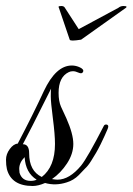

<svg xmlns="http://www.w3.org/2000/svg" viewBox="-31 -615 441 639"><path d="M142 -19Q155 -17 160 -17Q200 -17 239 -64Q260 -90 314 -195Q316 -200 321 -200.5Q326 -201 328.5 -197.5Q331 -194 326 -183Q321 -172 317 -162.5Q313 -153 304 -135Q295 -117 288.5 -106Q282 -95 272 -79Q262 -63 252 -54L231 -32Q214 -15 191 -8Q154 4 119 -6Q96 4 78 4Q7 4 -8 -52Q-11 -65 -11 -83.5Q-11 -102 1.5 -119Q14 -136 28 -137Q79 -234 115 -312Q155 -397 208 -397Q222 -397 235.5 -390.5Q249 -384 245.5 -376Q242 -368 231 -373Q220 -378 212 -378Q204 -378 198 -375Q164 -359 164 -306Q164 -278 172 -260Q180 -242 190 -221Q213 -169 213 -136Q213 -103 192 -71Q171 -39 142 -19ZM108 -26Q152 -60 152 -136Q152 -167 145 -221Q138 -275 138 -294Q138 -313 139 -320Q63 -168 45 -135Q66 -135 66 -105Q66 -46 108 -26ZM33 -53Q33 -47 34 -40Q42 -13 71 -13Q83 -13 91 -17Q54 -40 51 -92Q33 -74 33 -53ZM363 -589Q370 -595 380 -595Q390 -595 390 -592.5Q390 -590 388 -589L239 -483Q220 -480 211 -480Q202 -480 201 -483L165 -589Q164 -590 164 -592.5Q164 -595 173 -595Q182 -595 185 -589L231 -518Q350 -582 363 -589Z"/></svg>

Font: Great Vibes
Style: Regular
Weight: 400
Designer: Robert E. Leuschke
Foundry: Robert E. Leuschke
Version: Version 1.001